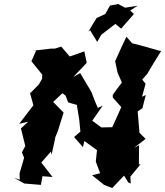

<svg xmlns="http://www.w3.org/2000/svg" viewBox="-20 -929 836 972"><path d="M642 0 640 -35 692 -98 683 -96 684 -194 658 -180 717 -226 686 -257 677 -365 701 -381 718 -448 699 -439 717 -505 700 -526 726 -556C749 -595 772 -634 796 -671L784 -673C739 -686 695 -699 649 -710L620 -743L594 -688L563 -619L575 -562L597 -511C581 -490 566 -471 551 -449V-435L594 -387L576 -346L545 -278L553 -255L550 -285L493 -284L447 -318L500 -394L475 -383C463 -409 453 -436 443 -463L386 -559L351 -539L419 -611L407 -669L333 -643L290 -693L258 -683H239L145 -672L163 -673L139 -619L194 -551L193 -530L177 -502L138 -462L132 -458L149 -396L77 -302L123 -313L86 -279L108 -190L91 -158L102 -130L79 -51L80 -19L51 -29L103 0L187 7L195 -37L246 -33L189 -106L238 -162L241 -145L260 -232L257 -227L273 -266L302 -359L249 -413L296 -457L312 -445L325 -411L337 -407L369 -398L381 -324L387 -263L355 -235L400 -184L407 -215L471 -169L465 -111L487 -52L446 -42L507 7L548 23L608 -40L629 -6ZM537 -901 513 -858 469 -838 427 -769 436 -776 472 -717 493 -753 564 -808 593 -784 658 -858 639 -876 677 -900 613 -890 578 -909 567 -906Z"/></svg>

Font: Asimov Aggro
Style: It
Weight: 500
Designer: Google
Version: Version 2.000980; 2014